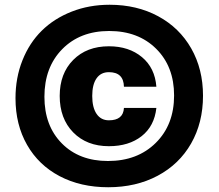

<svg xmlns="http://www.w3.org/2000/svg" viewBox="-20 -726 915 804"><path d="M830.1 -325.2Q830.1 -212.4 780.3 -125.2Q730.5 -38.1 640.1 10Q549.8 58.1 433.1 58.1Q317.9 58.1 229.7 11.7Q141.6 -34.7 93.3 -119.4Q44.9 -204.1 44.9 -314.9Q44.9 -400.4 74 -473.4Q103 -546.4 154.8 -597.4Q206.5 -648.4 279.8 -677.2Q353 -706.1 439 -706.1Q553.2 -706.1 642.3 -658Q731.4 -609.9 780.8 -523.2Q830.1 -436.5 830.1 -325.2ZM432.1 -51.8Q555.7 -51.8 632.3 -127.7Q709 -203.6 709 -326.2Q709 -447.3 634 -521.7Q559.1 -596.2 437 -596.2Q315.4 -596.2 240.7 -520.3Q166 -444.3 166 -320.8Q166 -199.2 239 -125.5Q312 -51.8 432.1 -51.8ZM230 -324.2Q230 -418 286.6 -475.1Q343.3 -532.2 436 -532.2Q520 -532.2 574.5 -486.8Q628.9 -441.4 634.8 -362.8H499Q497.6 -423.8 436 -423.8Q402.3 -423.8 384.3 -397.9Q366.2 -372.1 366.2 -324.2Q366.2 -275.9 384.5 -249Q402.8 -222.2 436 -222.2Q496.1 -222.2 499 -273.9H634.8Q626.5 -197.8 573 -155.8Q519.5 -113.8 436 -113.8Q343.3 -113.8 286.6 -171.6Q230 -229.5 230 -324.2Z"/></svg>

Font: Overused Grotesk ExtraBold
Style: Regular
Weight: 800
Version: Version 0.002